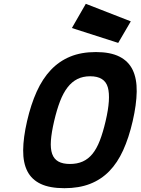

<svg xmlns="http://www.w3.org/2000/svg" viewBox="-20 -975 737 1007"><path d="M347 -115Q385 -115 414 -128Q443 -141 465 -168Q487 -195 503.5 -237.5Q520 -280 534 -340Q562 -459 545.5 -517Q529 -575 453 -575Q415 -575 386 -560.5Q357 -546 334.5 -517Q312 -488 295 -444Q278 -400 264 -340Q250 -280 247 -237.5Q244 -195 253.5 -168Q263 -141 286 -128Q309 -115 347 -115ZM318 12Q241 12 193.5 -10.5Q146 -33 123.5 -77Q101 -121 101.5 -187Q102 -253 122 -340Q142 -427 172.5 -494.5Q203 -562 246.5 -608Q290 -654 348 -678Q406 -702 483 -702Q559 -702 606.5 -678Q654 -654 676 -608Q698 -562 697 -494.5Q696 -427 676 -340Q656 -253 626 -187Q596 -121 553 -77Q510 -33 452 -10.5Q394 12 318 12ZM666 -863 600 -750 357 -828 430 -955Z"/></svg>

Font: Panefresco 999wt
Style: Italic
Weight: 900
Version: Version 1.001